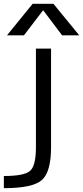

<svg xmlns="http://www.w3.org/2000/svg" viewBox="-38 -777 439 1017"><path d="M152.3 -519.5H232.4V2.9Q232.4 133.8 183.6 176.8Q134.8 219.7 -17.6 219.7V155.3Q91.8 155.3 122.1 127.4Q152.3 99.6 152.3 2.9ZM381.8 -589.8H291L191.4 -721.7H189.5L88.9 -589.8H-1L134.8 -756.8H245.1Z"/></svg>

Font: Gen Shin Gothic Normal
Style: Regular
Weight: 300
Designer: [Source Han Sans]
Ryoko NISHIZUKA  (kana & ideographs); Paul D. Hunt (Latin, Greek & Cyrillic); Wenlong ZHANG  (bopomofo
Version: Version 1.002.20150607